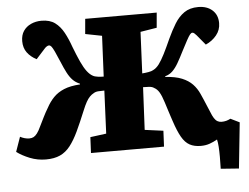

<svg xmlns="http://www.w3.org/2000/svg" viewBox="-57 -783 1301 1003"><g transform="rotate(-5 593.5 -281.5)"><path d="M491 -319Q475 -319 459.5 -318Q444 -317 434 -310Q424 -305 414 -295Q404 -285 394.5 -268Q385 -251 374 -224Q349 -163 328 -118.5Q307 -74 284 -44.5Q261 -15 230.5 -1Q200 13 156 13Q112 13 72 -3Q32 -19 4 -40L31 -117Q42 -111 54.5 -107.5Q67 -104 79 -104Q92 -104 101.5 -109Q111 -114 120.5 -126.5Q130 -139 140 -161Q153 -187 164 -209.5Q175 -232 189 -255Q205 -285 227 -308Q249 -331 282.5 -345Q316 -359 367 -362V-366Q345 -375 330 -390.5Q315 -406 302.5 -430Q290 -454 276 -488Q261 -524 251.5 -544Q242 -564 236 -571.5Q230 -579 223 -579Q218 -579 211.5 -575Q205 -571 199 -564L153 -513Q122 -529 104 -553.5Q86 -578 86 -613Q86 -645 100.5 -666.5Q115 -688 140 -699.5Q165 -711 195 -711Q239 -711 266 -691Q293 -671 311.5 -637Q330 -603 345 -560Q363 -513 378 -480.5Q393 -448 407.5 -429Q422 -410 437 -402Q447 -396 464 -394Q481 -392 494 -392L504 -605L417 -622L424 -701H799L792 -622L706 -608L696 -391Q711 -392 728.5 -395Q746 -398 754 -403Q772 -412 786 -431Q800 -450 816 -481.5Q832 -513 853 -560Q872 -601 893 -635.5Q914 -670 943.5 -690.5Q973 -711 1017 -711Q1063 -711 1091 -686Q1119 -661 1119 -618Q1119 -582 1096.5 -554.5Q1074 -527 1040 -512L996 -565Q990 -572 985 -576Q980 -580 975 -580Q969 -580 962.5 -572Q956 -564 945 -544Q934 -524 916 -489Q898 -453 883.5 -428Q869 -403 853 -387.5Q837 -372 815 -366L814 -362Q867 -359 901 -345Q935 -331 956 -309Q977 -287 990 -258Q997 -243 1003.5 -227.5Q1010 -212 1017 -195.5Q1024 -179 1032 -160Q1040 -139 1048 -126.5Q1056 -114 1065.5 -108.5Q1075 -103 1087 -103Q1100 -103 1111.5 -106Q1123 -109 1134 -115L1181 -92L1156 148L1061 141Q1062 108 1062 79Q1062 50 1060.5 26.5Q1059 3 1055 -13Q1036 -2 1015 5.5Q994 13 968 13Q934 13 910 0Q886 -13 868 -44.5Q850 -76 832 -131Q829 -141 824 -155Q819 -169 813.5 -187.5Q808 -206 800 -230Q789 -265 778 -283.5Q767 -302 751 -310Q742 -317 724 -318Q706 -319 694 -319L683 -96L780 -83L776 0H393L397 -83L481 -94Z"/></g></svg>

Font: Literata ExtraBold
Style: Italic
Weight: 800
Italic angle: -2°
Designer: Latin by Veronika Burian and Jose Scaglione. Greek by Irene Vlachou. Cyrillic by Vera Evstafieva
Foundry: TypeTogether
Version: Version 3.002